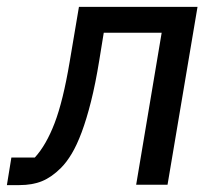

<svg xmlns="http://www.w3.org/2000/svg" viewBox="-30 -536 650 557"><path d="M3 -79H71Q104 -115 128.5 -179Q153 -243 172 -356L199 -516H543L456 0H365L439 -441H271L258 -361Q247 -293 234 -241.5Q221 -190 207 -152.5Q193 -115 178 -90Q163 -65 147 -49Q120 -22 92 -10.5Q64 1 26 1H-10Z"/></svg>

Font: IBM Plex Mono Text
Style: Italic
Weight: 450
Italic angle: -9°
Monospace: yes
Designer: Mike Abbink, Paul van der Laan, Pieter van Rosmalen
Foundry: Bold Monday
Version: Version 2.1